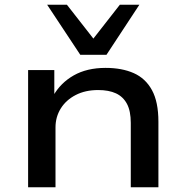

<svg xmlns="http://www.w3.org/2000/svg" viewBox="-20 -786 780 806"><path d="M98 0V-492H208V-383H203Q234 -438 289.5 -469.5Q345 -501 423 -501Q492 -501 541.5 -479Q591 -457 618 -407.5Q645 -358 645 -275V0H529V-270Q529 -320 513 -350Q497 -380 467 -394Q437 -408 392 -408Q338 -408 297.5 -387Q257 -366 235 -330.5Q213 -295 213 -251V0ZM317 -556 178 -766H261L372 -624L483 -766H565L427 -556Z"/></svg>

Font: Nunito Sans 10pt Expanded SemiBold
Style: Regular
Weight: 600
Width: 7
Designer: Vernon Adams
Foundry: Vernon Adams
Version: Version 3.101;gftools[0.9.27]